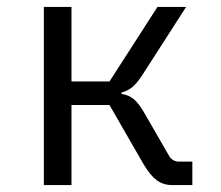

<svg xmlns="http://www.w3.org/2000/svg" viewBox="-20 -536 640 556"><path d="M107 -516H187V-300H297L436 -516H519L393 -320Q376 -294 363 -283.5Q350 -273 332 -268V-264Q352 -261 366 -250Q380 -239 395 -214L470 -84Q474 -77 481.5 -72.5Q489 -68 497 -68H537V0H479Q453 0 434 -14Q415 -28 396 -60L297 -232H187V0H107Z"/></svg>

Font: iA Writer Duo V
Style: Regular
Weight: 400
Designer: Mike Abbink, Paul van der Laan, Pieter van Rosmalen, Oliver Reichenstein
Foundry: Information Architects Inc.
Version: Version 2.000